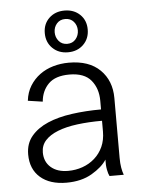

<svg xmlns="http://www.w3.org/2000/svg" viewBox="-52 -739 599 793"><g transform="rotate(-5 248.0 -342.5)"><path d="M181 -548.5Q156 -573 156 -611Q156 -649 181 -673Q206 -697 245 -697Q284 -697 309 -673Q334 -649 334 -611Q334 -573 309 -548.5Q284 -524 245 -524Q206 -524 181 -548.5ZM210 -647Q197 -632 197 -611Q197 -590 210 -574.5Q223 -559 245 -559Q267 -559 280 -574.5Q293 -590 293 -611Q293 -632 280 -647Q267 -662 245 -662Q223 -662 210 -647ZM371 0Q366 -9 362.5 -27.5Q359 -46 360 -69Q341 -39 297.5 -13.5Q254 12 192 12Q123 12 83.5 -22.5Q44 -57 44 -118Q44 -163 69.5 -193.5Q95 -224 138 -242.5Q181 -261 238.5 -269Q296 -277 360 -277V-313Q360 -364 332 -398Q304 -432 242 -432Q184 -432 155.5 -403.5Q127 -375 123 -330L62 -339Q66 -374 82.5 -400.5Q99 -427 123.5 -445Q148 -463 179 -472Q210 -481 244 -481Q328 -481 373.5 -436Q419 -391 419 -319V-71Q419 -48 422 -30.5Q425 -13 430 0ZM203 -36Q234 -36 262.5 -46Q291 -56 313 -75.5Q335 -95 347.5 -122.5Q360 -150 360 -186V-230Q304 -230 257 -224Q210 -218 176 -204.5Q142 -191 123.5 -170.5Q105 -150 105 -121Q105 -82 131.5 -59Q158 -36 203 -36Z"/></g></svg>

Font: Post Grotesk Light
Style: Light
Weight: 300
Version: Version 1.0